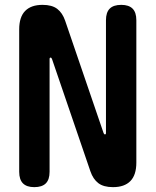

<svg xmlns="http://www.w3.org/2000/svg" viewBox="-20 -760 640 790"><path d="M59 -639Q59 -690 83.5 -715Q108 -740 155 -740Q194 -740 215.5 -723.5Q237 -707 248 -675L406 -213Q407 -210 408.5 -208.5Q410 -207 412 -207Q414 -207 415 -208.5Q416 -210 416 -213V-677Q416 -709 431.5 -724.5Q447 -740 479 -740Q510 -740 525.5 -724.5Q541 -709 541 -677V-91Q541 -40 516.5 -15Q492 10 445 10Q406 10 384.5 -6.5Q363 -23 352 -55L194 -517Q193 -520 191.5 -521.5Q190 -523 188 -523Q186 -523 185 -521.5Q184 -520 184 -517V-53Q184 -21 168.5 -5.5Q153 10 121 10Q90 10 74.5 -5.5Q59 -21 59 -53Z"/></svg>

Font: Maple Mono
Style: Bold
Weight: 700
Monospace: yes
Designer: subframe7536
Version: Version 7.200